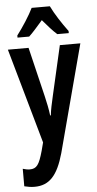

<svg xmlns="http://www.w3.org/2000/svg" viewBox="-65 -804 545 1082"><g transform="rotate(-5 208.0 -263.0)"><path d="M260 -766H157C138 -726 96 -661 63 -618V-606H129C150 -625 178 -658 208 -692C237 -658 263 -628 288 -606H353V-618C318 -665 281 -722 260 -766ZM3 -543 155 -5 143 41C121 119 107 140 67 140C55 140 41 137 28 133V232C48 237 66 240 86 240C169 240 217 189 252 64L413 -543H297L233 -263C223 -219 215 -184 212 -153H208C204 -187 196 -227 187 -264L120 -543Z"/></g></svg>

Font: Noto Sans Arabic UI XCn SmBd
Style: Regular
Weight: 600
Width: 2
Designer: Monotype Design Team, Nadine Chahine and Nizar Qandah
Foundry: Monotype Imaging Inc.
Version: Version 2.010